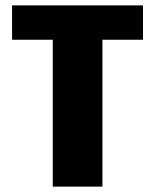

<svg xmlns="http://www.w3.org/2000/svg" viewBox="-20 -695 578 715"><path d="M176.5 0V-547H25V-675H512.5V-547H361.5V0Z"/></svg>

Font: Anybody ExtraBold
Style: Regular
Weight: 800
Designer: Tyler Finck
Foundry: Etcetera Type Company
Version: Version 1.010; ttfautohint (v1.8.3) -l 8 -r 50 -G 200 -x 14 